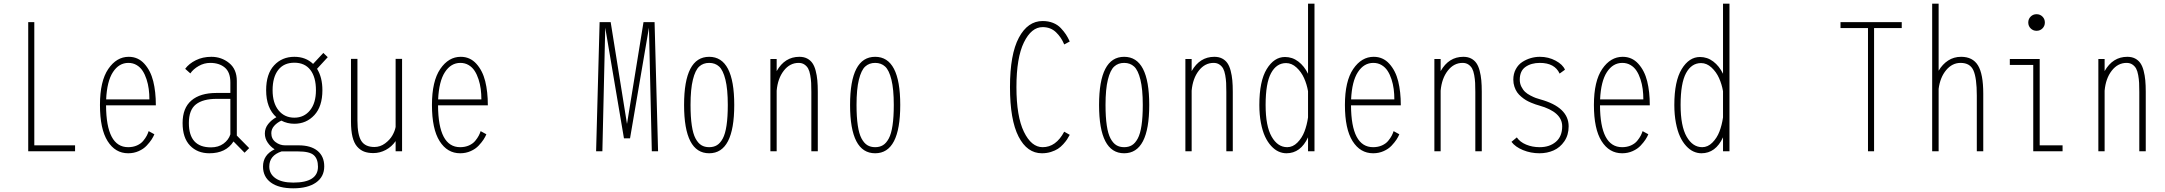

<svg xmlns="http://www.w3.org/2000/svg" viewBox="-20 -820 11740 1041"><path d="M166 -32H387V0H133V-700H166Z M817 -92Q811.5 -78.5 801.8 -63.5Q792 -48.5 775.2 -30.5Q758.5 -12.5 732.2 -0.8Q706 11 675 11Q605 11 563.5 -54.8Q522 -120.5 522 -251Q522 -380 567 -446Q612 -512 678 -512Q728.5 -512 762.5 -474.5Q796.5 -437 810.8 -379.8Q825 -322.5 825 -249H555Q556 -22 675 -22Q701.5 -22 722.8 -31.5Q744 -41 756.5 -56.2Q769 -71.5 775.5 -84Q782 -96.5 786 -109ZM676 -479Q625 -479 592.5 -429.2Q560 -379.5 555.5 -281H790Q790 -310 786.5 -337Q783 -364 774.5 -390.2Q766 -416.5 753.2 -436Q740.5 -455.5 720.8 -467.2Q701 -479 676 -479Z M1306 8 1246 -53Q1205.5 11 1115 11Q1050.5 11 1010.2 -30.8Q970 -72.5 970 -153Q970 -234.5 1017.8 -275.2Q1065.5 -316 1153 -316H1229V-373Q1229 -428.5 1198.8 -453.8Q1168.5 -479 1120 -479Q1086.5 -479 1057 -462Q1027.5 -445 1012 -422L984 -447Q1004.5 -475 1041.8 -493.5Q1079 -512 1126 -512Q1181 -512 1222.5 -478.2Q1264 -444.5 1264 -381V-85L1331 -17ZM1124 -21Q1164 -21 1191.8 -41.2Q1219.5 -61.5 1229 -91.5V-284H1154Q1080.5 -284 1042.2 -254Q1004 -224 1004 -153Q1004 -21 1124 -21Z M1599 -32Q1665.5 -32 1701.8 -2Q1738 28 1738 82Q1738 138.5 1693.2 169.8Q1648.5 201 1570 201Q1491.5 201 1448.8 169.8Q1406 138.5 1406 83Q1406 19.5 1469 -10.5Q1447 -24 1431.5 -46.8Q1416 -69.5 1416 -96Q1416 -125 1434.2 -147.8Q1452.5 -170.5 1478.5 -184.5Q1423 -233.5 1423 -331Q1423 -419 1466 -465.5Q1509 -512 1576 -512Q1637.5 -512 1677.5 -473.5L1733 -533L1757 -510L1699 -447Q1728 -400.5 1728 -331Q1728 -243 1684.5 -196Q1641 -149 1576 -149Q1537.5 -149 1505.5 -166Q1482 -155 1466.5 -137.5Q1451 -120 1451 -98Q1451 -67 1474.2 -49.5Q1497.5 -32 1525 -32ZM1576 -182Q1628.5 -182 1660.8 -221.8Q1693 -261.5 1693 -331Q1693 -401.5 1662.8 -440.8Q1632.5 -480 1576 -480Q1519 -480 1488.5 -440.8Q1458 -401.5 1458 -331Q1458 -261.5 1490.2 -221.8Q1522.5 -182 1576 -182ZM1440 83Q1440 123 1473.8 146.5Q1507.5 170 1570 170Q1704 170 1704 84Q1704 41.5 1681.2 21.2Q1658.5 1 1597 1H1506.5Q1440 23 1440 83Z M2004 10Q1975 10 1953.8 1.8Q1932.5 -6.5 1916 -25.5Q1899.5 -44.5 1891.2 -78.2Q1883 -112 1883 -161V-501H1918V-166Q1918 -89 1939 -56Q1960 -23 2010 -23Q2041.5 -23 2067.8 -42.5Q2094 -62 2107.5 -85.8Q2121 -109.5 2125 -131.5V-501H2160V0H2125V-55Q2104 -24.5 2071.8 -7.2Q2039.5 10 2004 10Z M2617 -92Q2611.5 -78.5 2601.8 -63.5Q2592 -48.5 2575.2 -30.5Q2558.5 -12.5 2532.2 -0.8Q2506 11 2475 11Q2405 11 2363.5 -54.8Q2322 -120.5 2322 -251Q2322 -380 2367 -446Q2412 -512 2478 -512Q2528.5 -512 2562.5 -474.5Q2596.5 -437 2610.8 -379.8Q2625 -322.5 2625 -249H2355Q2356 -22 2475 -22Q2501.5 -22 2522.8 -31.5Q2544 -41 2556.5 -56.2Q2569 -71.5 2575.5 -84Q2582 -96.5 2586 -109ZM2476 -479Q2425 -479 2392.5 -429.2Q2360 -379.5 2355.5 -281H2590Q2590 -310 2586.5 -337Q2583 -364 2574.5 -390.2Q2566 -416.5 2553.2 -436Q2540.5 -455.5 2520.8 -467.2Q2501 -479 2476 -479Z M3212 0 3231 -700H3291L3379.5 -148L3469 -700H3529L3548 0H3514L3498.5 -670L3396 -70H3363L3261.5 -670L3246 0Z M3689 -251Q3689 -512 3825 -512Q3961 -512 3961 -251Q3961 11 3825 11Q3689 11 3689 -251ZM3926 -251Q3926 -336.5 3913.2 -388Q3900.5 -439.5 3879 -459.2Q3857.5 -479 3825 -479Q3792.5 -479 3771 -459.2Q3749.5 -439.5 3736.8 -388Q3724 -336.5 3724 -251Q3724 -185.5 3730.8 -140Q3737.5 -94.5 3751.2 -69Q3765 -43.5 3782.8 -32.8Q3800.5 -22 3825 -22Q3849.5 -22 3867.2 -32.8Q3885 -43.5 3898.8 -69Q3912.5 -94.5 3919.2 -140Q3926 -185.5 3926 -251Z M4157 0V-500H4191V-434.5Q4235 -512 4314 -512Q4338.5 -512 4356.2 -502.8Q4374 -493.5 4385 -477.5Q4396 -461.5 4402.5 -436.5Q4409 -411.5 4411.5 -384.5Q4414 -357.5 4414 -322V0H4379V-321Q4379 -350.5 4378 -370.5Q4377 -390.5 4373 -412.8Q4369 -435 4361.8 -448.2Q4354.5 -461.5 4341.5 -470.2Q4328.5 -479 4310 -479Q4262.5 -479 4229.8 -437Q4197 -395 4191 -328.5V0Z M4589 -251Q4589 -512 4725 -512Q4861 -512 4861 -251Q4861 11 4725 11Q4589 11 4589 -251ZM4826 -251Q4826 -336.5 4813.2 -388Q4800.5 -439.5 4779 -459.2Q4757.5 -479 4725 -479Q4692.5 -479 4671 -459.2Q4649.5 -439.5 4636.8 -388Q4624 -336.5 4624 -251Q4624 -185.5 4630.8 -140Q4637.5 -94.5 4651.2 -69Q4665 -43.5 4682.8 -32.8Q4700.5 -22 4725 -22Q4749.5 -22 4767.2 -32.8Q4785 -43.5 4798.8 -69Q4812.5 -94.5 4819.2 -140Q4826 -185.5 4826 -251Z M5629 11Q5549 11 5502.5 -79.5Q5456 -170 5456 -348Q5456 -525.5 5504.2 -615.8Q5552.5 -706 5633 -706Q5664 -706 5689.2 -696Q5714.5 -686 5731.8 -667.5Q5749 -649 5759.5 -633Q5770 -617 5780 -595L5750 -579Q5734.5 -617.5 5705.5 -645.2Q5676.5 -673 5633 -673Q5572 -673 5531.5 -590Q5491 -507 5491 -348Q5491 -189 5531.5 -105.5Q5572 -22 5633 -22Q5705.5 -22 5750 -106L5780 -89Q5772.5 -75 5765.5 -64.2Q5758.5 -53.5 5744.8 -38.2Q5731 -23 5716 -13.2Q5701 -3.5 5678.2 3.8Q5655.5 11 5629 11Z M5939 -251Q5939 -512 6075 -512Q6211 -512 6211 -251Q6211 11 6075 11Q5939 11 5939 -251ZM6176 -251Q6176 -336.5 6163.2 -388Q6150.5 -439.5 6129 -459.2Q6107.5 -479 6075 -479Q6042.5 -479 6021 -459.2Q5999.5 -439.5 5986.8 -388Q5974 -336.5 5974 -251Q5974 -185.5 5980.8 -140Q5987.5 -94.5 6001.2 -69Q6015 -43.5 6032.8 -32.8Q6050.5 -22 6075 -22Q6099.5 -22 6117.2 -32.8Q6135 -43.5 6148.8 -69Q6162.5 -94.5 6169.2 -140Q6176 -185.5 6176 -251Z M6407 0V-500H6441V-434.5Q6485 -512 6564 -512Q6588.5 -512 6606.2 -502.8Q6624 -493.5 6635 -477.5Q6646 -461.5 6652.5 -436.5Q6659 -411.5 6661.5 -384.5Q6664 -357.5 6664 -322V0H6629V-321Q6629 -350.5 6628 -370.5Q6627 -390.5 6623 -412.8Q6619 -435 6611.8 -448.2Q6604.5 -461.5 6591.5 -470.2Q6578.5 -479 6560 -479Q6512.5 -479 6479.8 -437Q6447 -395 6441 -328.5V0Z M7107 0H7072V-75.5Q7032 11 6955 11Q6933 11 6912 1.5Q6891 -8 6872 -28.8Q6853 -49.5 6839 -79.5Q6825 -109.5 6816.5 -153.8Q6808 -198 6808 -251Q6808 -380 6848 -445.5Q6888 -511 6947 -511Q6987 -511 7019.2 -486.5Q7051.5 -462 7072 -420V-800H7107ZM6842 -251Q6842 -136 6874.8 -79Q6907.5 -22 6959 -22Q6989.5 -22 7014.2 -46.8Q7039 -71.5 7052.5 -106.5Q7066 -141.5 7072 -183.5V-325.5Q7065.5 -363 7050.5 -396.5Q7035.5 -430 7009.5 -454Q6983.5 -478 6953 -478Q6901 -478 6871.5 -423.5Q6842 -369 6842 -251Z M7567 -92Q7561.5 -78.5 7551.8 -63.5Q7542 -48.5 7525.2 -30.5Q7508.5 -12.5 7482.2 -0.8Q7456 11 7425 11Q7355 11 7313.5 -54.8Q7272 -120.5 7272 -251Q7272 -380 7317 -446Q7362 -512 7428 -512Q7478.5 -512 7512.5 -474.5Q7546.5 -437 7560.8 -379.8Q7575 -322.5 7575 -249H7305Q7306 -22 7425 -22Q7451.5 -22 7472.8 -31.5Q7494 -41 7506.5 -56.2Q7519 -71.5 7525.5 -84Q7532 -96.5 7536 -109ZM7426 -479Q7375 -479 7342.5 -429.2Q7310 -379.5 7305.5 -281H7540Q7540 -310 7536.5 -337Q7533 -364 7524.5 -390.2Q7516 -416.5 7503.2 -436Q7490.5 -455.5 7470.8 -467.2Q7451 -479 7426 -479Z M7757 0V-500H7791V-434.5Q7835 -512 7914 -512Q7938.5 -512 7956.2 -502.8Q7974 -493.5 7985 -477.5Q7996 -461.5 8002.5 -436.5Q8009 -411.5 8011.5 -384.5Q8014 -357.5 8014 -322V0H7979V-321Q7979 -350.5 7978 -370.5Q7977 -390.5 7973 -412.8Q7969 -435 7961.8 -448.2Q7954.5 -461.5 7941.5 -470.2Q7928.5 -479 7910 -479Q7862.5 -479 7829.8 -437Q7797 -395 7791 -328.5V0Z M8327 11Q8279.5 11 8237.5 -6.2Q8195.5 -23.5 8175 -51L8204 -75Q8221 -50 8254.5 -36Q8288 -22 8328 -22Q8381.5 -22 8415.8 -51.2Q8450 -80.5 8450 -135Q8450 -213 8325 -248Q8313.5 -251.5 8305.5 -254Q8297.5 -256.5 8281.5 -263.2Q8265.5 -270 8254 -276.8Q8242.5 -283.5 8228.8 -295Q8215 -306.5 8206 -319.2Q8197 -332 8191 -350Q8185 -368 8185 -388Q8185 -420 8198.5 -445Q8212 -470 8233.8 -484Q8255.5 -498 8279.8 -505Q8304 -512 8329 -512Q8375.5 -512 8414.5 -491Q8453.5 -470 8465 -442L8436 -421Q8409.5 -479 8329 -479Q8282 -479 8251 -457.2Q8220 -435.5 8220 -388Q8220 -367 8228.8 -349.8Q8237.5 -332.5 8249 -321.8Q8260.5 -311 8278 -302Q8295.5 -293 8306.5 -289Q8317.5 -285 8332 -281Q8485 -238.5 8485 -135Q8485 -88 8461.8 -54Q8438.5 -20 8403.5 -4.5Q8368.5 11 8327 11Z M8917 -92Q8911.5 -78.5 8901.8 -63.5Q8892 -48.5 8875.2 -30.5Q8858.5 -12.5 8832.2 -0.8Q8806 11 8775 11Q8705 11 8663.5 -54.8Q8622 -120.5 8622 -251Q8622 -380 8667 -446Q8712 -512 8778 -512Q8828.5 -512 8862.5 -474.5Q8896.5 -437 8910.8 -379.8Q8925 -322.5 8925 -249H8655Q8656 -22 8775 -22Q8801.5 -22 8822.8 -31.5Q8844 -41 8856.5 -56.2Q8869 -71.5 8875.5 -84Q8882 -96.5 8886 -109ZM8776 -479Q8725 -479 8692.5 -429.2Q8660 -379.5 8655.5 -281H8890Q8890 -310 8886.5 -337Q8883 -364 8874.5 -390.2Q8866 -416.5 8853.2 -436Q8840.5 -455.5 8820.8 -467.2Q8801 -479 8776 -479Z M9357 0H9322V-75.5Q9282 11 9205 11Q9183 11 9162 1.5Q9141 -8 9122 -28.8Q9103 -49.5 9089 -79.5Q9075 -109.5 9066.5 -153.8Q9058 -198 9058 -251Q9058 -380 9098 -445.5Q9138 -511 9197 -511Q9237 -511 9269.2 -486.5Q9301.5 -462 9322 -420V-800H9357ZM9092 -251Q9092 -136 9124.8 -79Q9157.5 -22 9209 -22Q9239.5 -22 9264.2 -46.8Q9289 -71.5 9302.5 -106.5Q9316 -141.5 9322 -183.5V-325.5Q9315.5 -363 9300.5 -396.5Q9285.5 -430 9259.5 -454Q9233.5 -478 9203 -478Q9151 -478 9121.5 -423.5Q9092 -369 9092 -251Z M10291 -700V-668H10141V0H10108V-668H9959V-700Z M10456 0V-800H10491V-436.5Q10511.5 -471.5 10542.5 -491.8Q10573.5 -512 10613 -512Q10676 -512 10704.5 -465.2Q10733 -418.5 10733 -312V0H10698V-302Q10698 -396 10680 -437.5Q10662 -479 10610 -479Q10564.5 -479 10531.8 -439.8Q10499 -400.5 10491 -338V0Z M11054 -666Q11041 -653 11022 -653Q11003 -653 10990 -666Q10977 -679 10977 -698Q10977 -717 10990 -730Q11003 -743 11022 -743Q11041 -743 11054 -730Q11067 -717 11067 -698Q11067 -679 11054 -666ZM11039 -32H11163V0H11004V-468H10877V-500H11039Z M11357 0V-500H11391V-434.5Q11435 -512 11514 -512Q11538.5 -512 11556.2 -502.8Q11574 -493.5 11585 -477.5Q11596 -461.5 11602.5 -436.5Q11609 -411.5 11611.5 -384.5Q11614 -357.5 11614 -322V0H11579V-321Q11579 -350.5 11578 -370.5Q11577 -390.5 11573 -412.8Q11569 -435 11561.8 -448.2Q11554.5 -461.5 11541.5 -470.2Q11528.5 -479 11510 -479Q11462.5 -479 11429.8 -437Q11397 -395 11391 -328.5V0Z"/></svg>

Font: League Mono Condensed Thin
Style: Regular
Weight: 100
Width: 1
Designer: Tyler Finck
Foundry: The League of Moveable Type / Tyler Finck
Version: Version 2.210